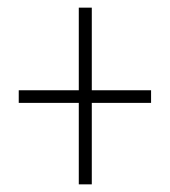

<svg xmlns="http://www.w3.org/2000/svg" viewBox="-20 -604 445 502"><path d="M220 -368V-584H186V-368H29V-335H186V-122H220V-335H375V-368Z"/></svg>

Font: Noto Sans ExtraCondensed ExtraLight
Style: Regular
Weight: 200
Width: 2
Designer: Monotype Design Team
Foundry: Monotype Imaging Inc.
Version: Version 2.013